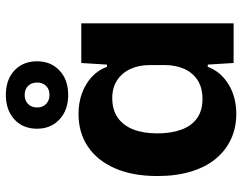

<svg xmlns="http://www.w3.org/2000/svg" viewBox="-108 -734 851 676"><g transform="rotate(-90 318.0 -396.5)"><path d="M254.1 9.4Q205.4 9.4 165.1 -9.4Q124.7 -28.3 95.7 -63.9Q66.7 -99.4 51.2 -151.1Q35.7 -202.7 35.7 -268.3Q35.7 -356.3 63.2 -418.4Q90.7 -480.6 139.7 -513.3Q188.7 -546 254.1 -546Q294.6 -546 328 -533.6Q361.4 -521.1 385.4 -498.7Q409.3 -476.3 420.1 -445.9H428.1L433.7 -536.3H573.4V0H433.7L428.1 -91H420.1Q403.7 -45.9 359.1 -18.2Q314.6 9.4 254.1 9.4ZM307.1 -109.6Q347.1 -109.6 373.6 -127Q400 -144.4 413.2 -174.4Q426.4 -204.4 426.4 -241.9V-295Q426.4 -333.9 412.5 -363.6Q398.6 -393.4 372.5 -410.4Q346.4 -427.3 310.7 -427.3Q269 -427.3 241.3 -408Q213.6 -388.7 199.7 -353.1Q185.9 -317.6 185.9 -268.3Q185.9 -220.3 199 -184.2Q212.1 -148.1 239.1 -128.9Q266.1 -109.6 307.1 -109.6ZM321.4 -582.4Q267.9 -582.4 235.1 -613Q202.3 -643.6 202.3 -692Q202.3 -741.7 235.1 -771.8Q267.9 -801.9 321.4 -801.9Q374.9 -801.9 407.3 -771.8Q439.7 -741.7 439.7 -692Q439.7 -643.6 407.3 -613Q374.9 -582.4 321.4 -582.4ZM321.5 -648.3Q341.4 -648.3 353.1 -660.3Q364.9 -672.3 364.9 -692Q364.9 -711.7 353 -723.7Q341.1 -735.7 321 -735.7Q301.6 -735.7 289.4 -723.7Q277.1 -711.7 277.1 -692Q277.1 -672.3 289.4 -660.3Q301.6 -648.3 321.5 -648.3Z"/></g></svg>

Font: Mona Sans ExtraLight
Style: Regular
Weight: 200
Designer: Deni Anggara
Foundry: GitHub
Version: Version 2.000